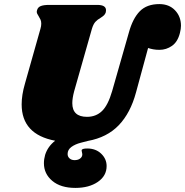

<svg xmlns="http://www.w3.org/2000/svg" viewBox="-20 -690 906 940"><path d="M866 -564Q866 -549 861 -529Q850 -485 822 -465.5Q794 -446 761 -446Q744 -446 730.5 -448.5Q717 -451 705 -455L646 -238Q619 -137 561.5 -77Q504 -17 410 0Q402 2 375 9Q348 16 329.5 29.5Q311 43 311 64Q311 77 320.5 85.5Q330 94 345 94Q360 94 369.5 88Q379 82 382 73Q383 70 383 65Q383 61 381 54Q379 47 380 44Q384 37 407 37Q449 37 475.5 62.5Q502 88 502 123Q502 171 459 200.5Q416 230 349 230Q277 230 236 195.5Q195 161 195 109Q195 89 201 68Q214 27 250 -1Q86 -32 86 -179Q86 -225 102 -280L178 -549Q182 -562 182 -574Q182 -586 178.5 -593.5Q175 -601 169 -611Q160 -624 160 -632Q160 -636 162 -642Q166 -655 180 -660.5Q194 -666 221 -666H456Q499 -666 499 -640Q499 -634 498 -630Q495 -621 489.5 -615.5Q484 -610 473 -603Q457 -594 447 -583Q437 -572 430 -549L343 -243Q334 -209 334 -185Q334 -118 406 -118Q450 -118 479.5 -146.5Q509 -175 529 -244L611 -531Q630 -600 664.5 -635Q699 -670 760 -670Q808 -670 837 -639.5Q866 -609 866 -564Z"/></svg>

Font: Shrikhand
Style: Regular
Weight: 400
Italic angle: -14°
Designer: Jonny Pinhorn
Foundry: Jonny Pinhorn
Version: Version 1.001;PS 1.001;hotconv 1.0.88;makeotf.lib2.5.647800